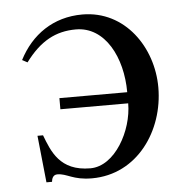

<svg xmlns="http://www.w3.org/2000/svg" viewBox="-41 -500 527 550"><g transform="rotate(-5 222.0 -225.0)"><path d="M47 -337C90 -395 135 -419 193 -419C277 -419 324 -327 324 -227H129V-195H324C324 -117 271 -19 200 -19C112 -19 91 -78 73 -125H57L71 10H87C88 0 92 -10 104 -10C132 -10 147 10 202 10C333 10 414 -109 414 -233C414 -348 338 -460 215 -460C131 -460 68 -415 32 -345Z"/></g></svg>

Font: XITS Math
Style: Regular
Weight: 400
Designer: MicroPress Inc., with final additions and corrections provided by Coen Hoffman, Elsevier (retired)
Version: Version 1.108